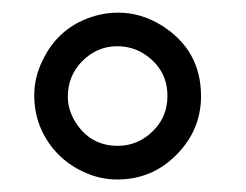

<svg xmlns="http://www.w3.org/2000/svg" viewBox="-20 -874 390 304"><path d="M167 -854Q203.6 -854 236.3 -833.5Q298.3 -794.4 298.3 -721.7Q298.3 -668.9 260.3 -629.9Q221.7 -589.8 165.5 -589.8Q137.2 -589.8 110.8 -602.5Q78.6 -617.7 58.1 -646.5Q34.2 -680.7 34.2 -722.7Q34.2 -751 46.9 -777.3Q72.8 -832.5 131.3 -849.1Q148.9 -854 167 -854ZM165.5 -800.8Q133.3 -800.8 109.4 -776.4Q87.4 -753.4 87.4 -721.2Q87.4 -700.7 98.6 -682.1Q122.1 -643.1 166.5 -643.1Q194.8 -643.1 216.8 -661.6Q245.1 -685.5 245.1 -722.2Q245.1 -762.2 211.9 -786.1Q191.4 -800.8 165.5 -800.8Z"/></svg>

Font: FORM UDPGothic
Style: Regular
Weight: 400
Foundry: Pronama LLC
Version: Version 1.05101